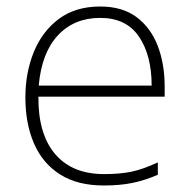

<svg xmlns="http://www.w3.org/2000/svg" viewBox="-20 -560 585 590"><path d="M288 -540Q356 -540 399.5 -507.5Q443 -475 464.5 -419.5Q486 -364 486 -294V-263H98Q97 -148 149.5 -86.5Q202 -25 300 -25Q349 -25 384.5 -32.5Q420 -40 465 -61V-23Q426 -6 387.5 2Q349 10 299 10Q218 10 164.5 -24Q111 -58 84.5 -119Q58 -180 58 -260Q58 -337 84 -400.5Q110 -464 161 -502Q212 -540 288 -540ZM288 -505Q208 -505 158 -451.5Q108 -398 99 -297H446Q446 -390 407 -447.5Q368 -505 288 -505Z"/></svg>

Font: Noto Sans Lao Looped ExtraLight
Style: Regular
Weight: 200
Designer: Mark Frömberg, Ben Mitchell
Foundry: The Fontpad Ltd
Version: Version 1.002; ttfautohint (v1.8.4.7-5d5b)